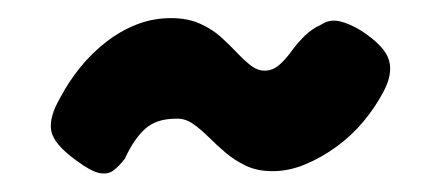

<svg xmlns="http://www.w3.org/2000/svg" viewBox="-20 -371 486 212"><path d="M169 -351Q187 -351 200.5 -345Q214 -339 223.5 -330.5Q233 -322 241 -313.5Q249 -305 256.5 -299Q264 -293 272 -293Q281 -293 288 -299Q295 -305 301.5 -314Q308 -323 316 -331Q324 -339 335 -344Q344 -350 355 -347.5Q366 -345 379 -337Q405 -320 409.5 -304.5Q414 -289 403 -269Q394 -252 381 -236.5Q368 -221 351.5 -209Q335 -197 317 -189.5Q299 -182 281 -182Q264 -182 251.5 -188Q239 -194 229 -202.5Q219 -211 210.5 -219.5Q202 -228 193.5 -234Q185 -240 176 -240Q163 -240 154.5 -237Q146 -234 140 -228.5Q134 -223 128.5 -215Q123 -207 118 -196Q112 -188 105.5 -183Q99 -178 89.5 -180Q80 -182 64 -194Q39 -212 36.5 -227Q34 -242 47 -264Q56 -281 68.5 -296.5Q81 -312 97 -324.5Q113 -337 131 -344Q149 -351 169 -351Z"/></svg>

Font: Fredoka Condensed Medium
Style: Regular
Weight: 500
Width: 3
Designer: Ben Nathan
Foundry: Milena B. Brandão, Ben Nathan
Version: Version 2.001